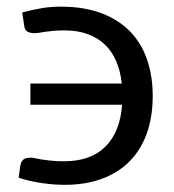

<svg xmlns="http://www.w3.org/2000/svg" viewBox="-20 -534 509 562"><path d="M45 -497.5Q77.5 -506 102.8 -510.2Q128 -514.5 157.5 -514.5Q227 -514.5 277.8 -495Q328.5 -475.5 361.8 -440.8Q395 -406 411 -358Q427 -310 427 -253.5Q427 -191.5 409.5 -143Q392 -94.5 358.8 -61.2Q325.5 -28 277.8 -10.5Q230 7 170 7Q155 7 138 5.8Q121 4.5 103.2 2Q85.5 -0.5 67.8 -4.5Q50 -8.5 34.5 -14L39 -46.5Q41.5 -61 48.2 -66.8Q55 -72.5 69.5 -72.5Q75.5 -72.5 83 -70.8Q90.5 -69 101.5 -67.2Q112.5 -65.5 128.5 -63.8Q144.5 -62 168 -62Q245.5 -62 288.5 -104.8Q331.5 -147.5 337.5 -227.5H69V-289.5H336.5Q332.5 -326 320.2 -354.8Q308 -383.5 287 -403.5Q266 -423.5 236.5 -434.2Q207 -445 168.5 -445Q150 -445 136.5 -443.8Q123 -442.5 112.8 -441Q102.5 -439.5 94.8 -438.2Q87 -437 80 -437Q68.5 -437 60.2 -441.5Q52 -446 50.5 -461Z"/></svg>

Font: Lato
Style: Regular
Weight: 400
Designer: Lukasz Dziedzic with Adam Twardoch and Botio Nikoltchev
Foundry: tyPoland Lukasz Dziedzic
Version: Version 2.015; 2015-08-06; http://www.latofonts.com/